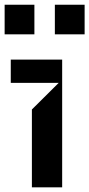

<svg xmlns="http://www.w3.org/2000/svg" viewBox="-29 -800 382 820"><path d="M236.5 0H107.2V-332.4L221.6 -446H17V-545.5H236.5ZM117.9 -653.4H-9.2V-779.8H117.9ZM332.4 -653.4H205.3V-779.8H332.4Z"/></svg>

Font: Riot Sans
Style: Bold
Weight: 600
Designer: Rasmus Andersson
Foundry: rsms
Version: Version 4.001